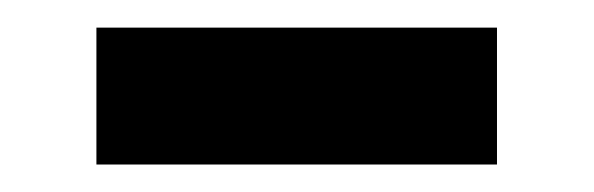

<svg xmlns="http://www.w3.org/2000/svg" viewBox="-20 -415 430 139"><path d="M49.8 -295.9V-395H339.8V-295.9Z"/></svg>

Font: Cakra Normal
Style: Regular
Weight: 400
Designer: Lucia Kollert, Vojtech Kollert
Foundry: OoM Type
Version: Version 1.000;Glyphs 3.1.1 (3148)